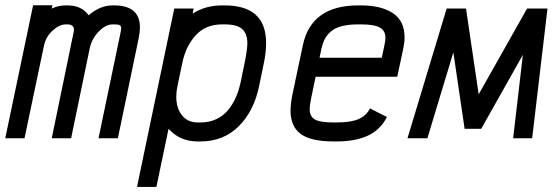

<svg xmlns="http://www.w3.org/2000/svg" viewBox="-29 -533 2148 740"><path d="M410.6 -512.2Q510.3 -512.2 510.3 -427.7Q510.3 -409.2 505.9 -387.7L425.3 0H350.6L434.6 -402.3Q438 -418.5 438 -424.3Q438 -433.6 432.1 -436.3Q426.3 -439 410.6 -439H404.8Q378.4 -439 351.6 -411.4Q324.7 -383.8 316.9 -347.2L245.1 0H170.4L252.9 -399.9Q255.9 -410.6 255.9 -418.5Q255.9 -439 230.5 -439H225.1Q199.7 -439 173.6 -415Q147.5 -391.1 140.6 -357.4L65.4 0H-8.8L98.6 -512.7H173.3L170.4 -500Q195.3 -512.2 225.1 -512.2H230.5Q286.1 -512.2 312.5 -474.1Q356.9 -512.2 404.8 -512.2Z M673.8 -291 654.8 -200.7Q650.4 -180.2 650.4 -160.6Q650.4 -116.2 672.4 -88.6Q694.3 -61 733.4 -61H743.7Q777.3 -61 804.4 -73.7Q831.5 -86.4 849.9 -108.6Q868.2 -130.9 879.9 -157.5Q891.6 -184.1 898.4 -215.8L915.5 -298.8Q924.3 -344.7 924.3 -366.7Q924.3 -402.3 904.8 -420.7Q885.3 -439 836.9 -439H826.7Q763.7 -439 725.3 -397Q687 -355 673.8 -291ZM573.7 187.5H499L642.6 -500H717.3L713.4 -480.5Q762.7 -512.2 826.7 -512.2H836.9Q996.6 -512.2 996.6 -367.2Q996.6 -329.1 986.8 -284.2L969.7 -201.2Q949.7 -104.5 890.9 -46.1Q832 12.2 743.7 12.2H733.4Q664.1 12.2 620.6 -36.6Z M1361.8 -439H1351.6Q1314 -439 1287.4 -431.9Q1260.7 -424.8 1245.4 -410.9Q1230 -397 1222.2 -381.3Q1214.4 -365.7 1209.5 -343.8L1202.6 -310.5H1442.4L1452.6 -358.4Q1456.5 -375.5 1456.5 -388.2Q1456.5 -414.1 1435.5 -426.5Q1414.6 -439 1361.8 -439ZM1258.3 12.2Q1168.9 12.2 1129.9 -16.8Q1090.8 -45.9 1090.8 -106.4Q1090.8 -133.3 1098.6 -171.4L1138.2 -358.4Q1170.4 -512.2 1351.6 -512.2H1361.8Q1440.4 -512.2 1485.4 -482.2Q1530.3 -452.1 1530.3 -389.2Q1530.3 -369.6 1524.9 -343.8L1502 -237.3H1187.5L1170.9 -157.7Q1164.6 -127.4 1164.6 -111.3Q1164.6 -84 1184.6 -72.5Q1204.6 -61 1258.3 -61H1268.6Q1322.3 -61 1352.3 -73.7Q1382.3 -86.4 1397 -115.2L1462.4 -82Q1436.5 -31.7 1387.9 -9.8Q1339.4 12.2 1268.6 12.2Z M1618.2 0H1541.5L1692.4 -500H1767.1L1815.9 -169.4L2002.4 -500H2081.1L2022 0H1948.7L1986.3 -321.8L1825.7 -36.6H1761.7L1718.3 -331.1Z"/></svg>

Font: Anka/Coder Condensed
Style: Italic
Weight: 400
Width: 4
Italic angle: -12°
Monospace: yes
Version: Version 001.100